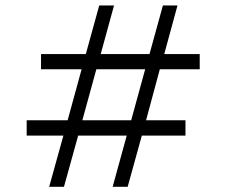

<svg xmlns="http://www.w3.org/2000/svg" viewBox="-20 -699 852 724"><path d="M527.4 -437.7 474.6 -245.4H290.5L343.3 -437.7ZM221.2 5.4 274.7 -187.6H457.8L404.8 5.4H461.4L514.8 -187.6H679.4V-245.4H530.8L582.6 -437.7H733.1V-495H599.3L649.3 -678.5H594.3L543.7 -495H359.7L410 -678.5H354.2L303.6 -495H134.7V-437.7H287.7L235 -245.4H80.6V-187.6H219L165.4 5.4Z"/></svg>

Font: Estedad VF
Style: Regular
Weight: 100
Designer: Amin Abedi
Version: Version 7.3